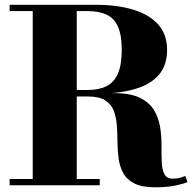

<svg xmlns="http://www.w3.org/2000/svg" viewBox="-20 -770 814 798"><path d="M201 -380.5V-396H343.5Q391.5 -396 423 -412Q454.5 -428 470.2 -464.5Q486 -501 486 -562.5Q486 -624.5 470.2 -659.5Q454.5 -694.5 422.8 -709.2Q391 -724 343.5 -724H20V-750H380Q466 -750 532.5 -730.2Q599 -710.5 636.8 -669Q674.5 -627.5 674.5 -562.5Q674.5 -497.5 639 -457.5Q603.5 -417.5 537.5 -399Q471.5 -380.5 380 -380.5ZM20 0V-26H394.5V0ZM116 -14.5V-737H299V-14.5ZM625 8.5Q570.5 8.5 539 -7.2Q507.5 -23 492.5 -50.2Q477.5 -77.5 473 -111Q468.5 -144.5 468.2 -180.2Q468 -216 465.5 -249.8Q463 -283.5 452.5 -310.5Q442 -337.5 416.8 -353.2Q391.5 -369 345.5 -369H201V-383H453.5Q521.5 -383 561 -363.8Q600.5 -344.5 619.8 -312.8Q639 -281 645.2 -243.2Q651.5 -205.5 651.2 -167.5Q651 -129.5 652.2 -97.8Q653.5 -66 663 -46.8Q672.5 -27.5 698.5 -27.5Q714.5 -27.5 727 -30.8Q739.5 -34 750 -39L759 -13.5Q747 -7 710.8 0.8Q674.5 8.5 625 8.5Z"/></svg>

Font: Bodoni Moda 9pt ExtraBold
Style: Regular
Weight: 800
Designer: Owen Earl
Foundry: indestructible type
Version: Version 2.005